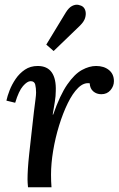

<svg xmlns="http://www.w3.org/2000/svg" viewBox="-20 -789 500 809"><path d="M98 0Q97 -12 96.5 -18.5Q96 -25 96 -33Q96 -52 97.5 -77.5Q99 -103 103 -140Q107 -177 113 -230Q119 -286 123 -318.5Q127 -351 129.5 -370Q132 -389 132 -399Q132 -418 128.5 -432.5Q125 -447 109 -447Q95 -447 77 -426.5Q59 -406 44 -356L7 -365Q11 -384 20.5 -408.5Q30 -433 46 -456.5Q62 -480 85 -495.5Q108 -511 139 -511Q179 -511 198 -484Q217 -457 215 -405Q215 -385 211 -360Q207 -335 202 -306H204Q233 -389 263.5 -433Q294 -477 325 -494Q356 -511 385 -511Q418 -511 439 -494Q460 -477 460 -447Q460 -426 445.5 -409Q431 -392 407 -392Q387 -392 373 -404Q359 -416 358 -438Q333 -442 309.5 -419Q286 -396 265.5 -354Q245 -312 229 -260Q213 -208 204 -154Q195 -100 195 -53Q195 -38 195.5 -25.5Q196 -13 197 0ZM206 -574 175 -601 257 -736Q270 -757 284 -764Q298 -771 310.5 -768.5Q323 -766 330 -760Q338 -753 340.5 -740.5Q343 -728 338.5 -713Q334 -698 317 -681Z"/></svg>

Font: Lora Medium
Style: Italic
Weight: 500
Italic angle: -3°
Designer: Olga Karpushina, Alexei Vanyashin (Cyrillic)
Foundry: Cyreal
Version: Version 3.004